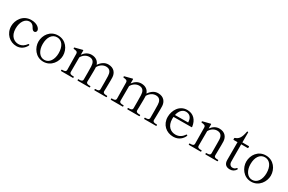

<svg xmlns="http://www.w3.org/2000/svg" viewBox="139 -1929 4797 3193"><g transform="rotate(30 2538.0 -332.5)"><path d="M280 13C361 13 423 -33 457 -100C459 -104 459 -105 459 -108C459 -112 457 -115 452 -118C449 -120 446 -120 444 -120C441 -120 437 -118 434 -114C406 -75 361 -33 290 -33C214 -33 124 -88 124 -236C124 -366 187 -452 269 -452C305 -452 335 -435 356 -398C374 -366 390 -343 417 -343C440 -343 456 -363 456 -385C456 -427 396 -489 283 -489C120 -489 40 -347 40 -235C40 -88 151 13 280 13Z M796 14C947 14 1033 -122 1033 -237C1033 -361 947 -489 796 -489C646 -489 561 -361 561 -237C561 -122 646 14 796 14ZM796 -21C700 -21 643 -118 643 -237C643 -365 700 -454 796 -454C894 -454 950 -365 950 -237C950 -118 894 -21 796 -21Z M1986 -27C1956 -27 1921 -31 1921 -69C1921 -69 1925 -188 1925 -275C1925 -299 1925 -321 1924 -337C1920 -414 1873 -489 1761 -489C1694 -489 1638 -452 1593 -385C1575 -442 1527 -489 1439 -489C1376 -489 1323 -457 1281 -399V-480C1281 -485 1278 -488 1272 -487C1242 -479 1143 -455 1129 -450C1125 -448 1124 -446 1124 -441C1124 -435 1124 -426 1133 -425C1174 -420 1207 -419 1208 -374L1212 -69C1212 -31 1177 -27 1147 -27H1134C1128 -27 1127 -22 1127 -13C1127 -5 1128 0 1134 0H1358C1364 0 1366 -5 1366 -13C1366 -22 1364 -27 1358 -27H1345C1315 -27 1280 -31 1280 -69L1281 -349C1318 -413 1373 -440 1425 -440C1506 -440 1526 -378 1528 -318C1529 -297 1530 -248 1530 -200V-69C1530 -31 1496 -27 1466 -27H1453C1447 -27 1445 -22 1445 -13C1445 -5 1447 0 1453 0H1677C1682 0 1684 -5 1684 -13C1684 -22 1682 -27 1677 -27H1664C1634 -27 1599 -31 1599 -69C1599 -69 1603 -188 1603 -275C1603 -299 1603 -321 1602 -337C1602 -340 1602 -343 1601 -346C1639 -412 1695 -440 1747 -440C1828 -440 1848 -378 1850 -318C1851 -297 1852 -251 1852 -205V-69C1852 -31 1818 -27 1788 -27H1775C1769 -27 1768 -22 1768 -13C1768 -5 1769 0 1775 0H1999C2005 0 2007 -5 2007 -13C2007 -22 2005 -27 1999 -27Z M2942 -27C2912 -27 2877 -31 2877 -69C2877 -69 2881 -188 2881 -275C2881 -299 2881 -321 2880 -337C2876 -414 2829 -489 2717 -489C2650 -489 2594 -452 2549 -385C2531 -442 2483 -489 2395 -489C2332 -489 2279 -457 2237 -399V-480C2237 -485 2234 -488 2228 -487C2198 -479 2099 -455 2085 -450C2081 -448 2080 -446 2080 -441C2080 -435 2080 -426 2089 -425C2130 -420 2163 -419 2164 -374L2168 -69C2168 -31 2133 -27 2103 -27H2090C2084 -27 2083 -22 2083 -13C2083 -5 2084 0 2090 0H2314C2320 0 2322 -5 2322 -13C2322 -22 2320 -27 2314 -27H2301C2271 -27 2236 -31 2236 -69L2237 -349C2274 -413 2329 -440 2381 -440C2462 -440 2482 -378 2484 -318C2485 -297 2486 -248 2486 -200V-69C2486 -31 2452 -27 2422 -27H2409C2403 -27 2401 -22 2401 -13C2401 -5 2403 0 2409 0H2633C2638 0 2640 -5 2640 -13C2640 -22 2638 -27 2633 -27H2620C2590 -27 2555 -31 2555 -69C2555 -69 2559 -188 2559 -275C2559 -299 2559 -321 2558 -337C2558 -340 2558 -343 2557 -346C2595 -412 2651 -440 2703 -440C2784 -440 2804 -378 2806 -318C2807 -297 2808 -251 2808 -205V-69C2808 -31 2774 -27 2744 -27H2731C2725 -27 2724 -22 2724 -13C2724 -5 2725 0 2731 0H2955C2961 0 2963 -5 2963 -13C2963 -22 2961 -27 2955 -27Z M3482 -127C3479 -129 3476 -131 3473 -131C3470 -131 3467 -130 3464 -125C3431 -77 3382 -35 3306 -35C3217 -35 3131 -94 3131 -238C3131 -251 3132 -263 3133 -275L3478 -277C3483 -277 3486 -280 3485 -286C3469 -412 3392 -490 3277 -490C3123 -490 3049 -349 3049 -228C3049 -79 3157 14 3291 14C3401 14 3461 -56 3484 -109C3486 -113 3487 -116 3487 -119C3487 -122 3485 -125 3482 -127ZM3271 -454C3330 -454 3386 -420 3390 -326V-316L3138 -314C3157 -403 3208 -454 3271 -454Z M4118 -27C4088 -27 4054 -31 4054 -69C4054 -69 4057 -180 4057 -266C4057 -294 4057 -320 4056 -338C4052 -414 4006 -489 3893 -489C3831 -489 3779 -458 3736 -400V-480C3736 -485 3733 -488 3727 -487C3697 -480 3598 -456 3584 -451C3580 -449 3579 -447 3579 -442C3579 -434 3579 -427 3588 -426C3629 -421 3664 -420 3664 -375L3667 -69C3667 -31 3632 -27 3602 -27H3589C3583 -27 3581 -22 3581 -13C3581 -4 3583 0 3589 0H3813C3818 0 3820 -4 3820 -13C3820 -22 3818 -27 3813 -27H3800C3770 -27 3735 -31 3735 -69L3736 -350C3773 -414 3828 -441 3879 -441C3961 -441 3982 -379 3982 -319C3982 -306 3983 -282 3983 -255C3983 -178 3984 -69 3984 -69C3984 -31 3951 -27 3921 -27H3907C3902 -27 3900 -22 3900 -13C3900 -4 3902 0 3907 0H4131C4137 0 4139 -4 4139 -13C4139 -22 4137 -27 4131 -27Z M4379 14C4426 14 4463 -6 4490 -47C4492 -50 4492 -51 4492 -54C4492 -61 4484 -69 4478 -69C4475 -69 4471 -67 4468 -63C4450 -42 4433 -33 4402 -33C4366 -33 4338 -62 4337 -108C4337 -118 4336 -153 4336 -198V-443H4460C4465 -443 4468 -446 4468 -451V-472C4468 -477 4465 -480 4460 -480H4337V-671C4337 -676 4334 -679 4329 -679H4322C4318 -679 4315 -677 4314 -671C4290 -543 4256 -504 4191 -482C4186 -481 4184 -477 4184 -473V-451C4184 -446 4187 -443 4192 -443H4265V-102C4265 -22 4308 14 4379 14Z M4787 14C4938 14 5024 -122 5024 -237C5024 -361 4938 -489 4787 -489C4637 -489 4552 -361 4552 -237C4552 -122 4637 14 4787 14ZM4787 -21C4691 -21 4634 -118 4634 -237C4634 -365 4691 -454 4787 -454C4885 -454 4941 -365 4941 -237C4941 -118 4885 -21 4787 -21Z"/></g></svg>

Font: Shippori Mincho OTF
Style: Regular
Weight: 400
Designer: FONTDASU
Foundry: FONTDASU / Google Inc. / but / Adobe
Version: Version 3.300;hotconv 1.0.109;makeotfexe 2.5.65596